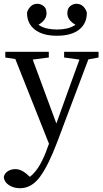

<svg xmlns="http://www.w3.org/2000/svg" viewBox="-24 -742 542 1015"><path d="M82 253Q48 253 23 236.5Q-2 220 -4 194Q0 174 17.5 163Q35 152 57 152Q91 152 126 186L134 193Q166 167 188.5 126.5Q211 86 227 39L235 18L57 -430L4 -438V-468H234V-438L149 -427L274 -89L335 -259L396 -427L315 -438V-468H497V-438L443 -428L278 10Q232 132 187.5 192.5Q143 253 82 253ZM277 -553Q201 -553 159.5 -586Q118 -619 119 -676Q124 -694 138 -708Q152 -722 174 -722Q191 -722 206.5 -710Q222 -698 222 -672Q222 -636 179 -611Q200 -597 224.5 -591.5Q249 -586 277 -586Q306 -586 330 -591.5Q354 -597 375 -611Q332 -636 332 -672Q332 -698 347.5 -710Q363 -722 380 -722Q402 -722 416 -708Q430 -694 435 -676Q436 -619 395 -586Q354 -553 277 -553Z"/></svg>

Font: Source Serif 4 Subhead
Style: Regular
Weight: 400
Designer: Frank Grießhammer
Foundry: Adobe Systems Incorporated
Version: Version 4.004;hotconv 1.0.117;makeotfexe 2.5.65602